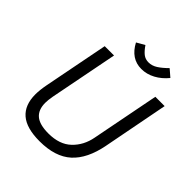

<svg xmlns="http://www.w3.org/2000/svg" viewBox="-198 -819 947 947"><g transform="rotate(45 275.0 -345.5)"><path d="M58 0ZM58 -140Q58 -170 66 -212L132 -550H197L127 -192Q122 -164 122 -145Q122 -97 150 -73Q178 -49 240 -49Q317 -49 360.5 -90.5Q404 -132 416 -196L485 -550H550L484 -208Q463 -98 404 -44.5Q345 9 236 9Q145 9 101.5 -28.5Q58 -66 58 -140ZM228 -672 270 -696Q287 -671 303 -658.5Q319 -646 341 -646Q365 -646 387 -660Q409 -674 435 -700L472 -668Q445 -635 410.5 -616.5Q376 -598 339 -598Q267 -598 228 -672Z"/></g></svg>

Font: Cambay Devanagari
Style: Italic
Weight: 400
Italic angle: -11°
Designer: Pooja Saxena
Foundry: Pooja Saxena
Version: Version 1.018;PS 001.018;hotconv 1.0.70;makeotf.lib2.5.58329